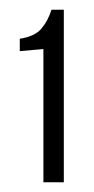

<svg xmlns="http://www.w3.org/2000/svg" viewBox="-20 -611 194 395"><path d="M69.3 -236V-510.1L20.7 -505.8V-531.3Q51.3 -535.9 65 -551.9Q78.7 -567.9 85.9 -591H111.3V-236Z"/></svg>

Font: Alumni Sans Thin
Style: Regular
Weight: 100
Designer: Robert E. Leuschke
Foundry: Robert E. Leuschke
Version: Version 1.018